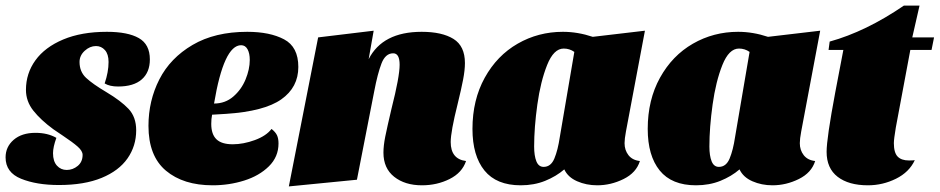

<svg xmlns="http://www.w3.org/2000/svg" viewBox="-48 -644 3367 688"><path d="M177 -158 143 -181Q98 -214 71.5 -247.5Q45 -281 45 -322Q45 -381 79 -428Q113 -475 178.5 -502.5Q244 -530 335 -530Q410 -530 449.5 -507.5Q489 -485 489 -431Q489 -385 460 -359.5Q431 -334 375 -334Q345 -334 327 -345Q341 -386 341 -422Q341 -450 328 -464.5Q315 -479 296 -479Q274 -479 255.5 -462Q237 -445 237 -422Q237 -387 260.5 -365Q284 -343 333 -314Q385 -283 412.5 -254Q440 -225 440 -177Q440 -121 409 -76.5Q378 -32 316 -6.5Q254 19 163 19Q83 19 27.5 -3.5Q-28 -26 -28 -80Q-28 -118 1 -143Q30 -168 79 -168Q123 -168 154 -150Q142 -117 142 -95Q142 -66 156 -50.5Q170 -35 191 -35Q213 -35 230.5 -49.5Q248 -64 248 -89Q248 -103 230.5 -118.5Q213 -134 177 -158Z M1021 -404Q1021 -331 960 -288Q899 -245 762 -236Q754 -235 712 -233Q709 -218 709 -200Q709 -163 727.5 -145Q746 -127 786 -127Q824 -127 865 -142Q906 -157 925 -182Q939 -171 944.5 -159.5Q950 -148 950 -130Q950 -82 915.5 -48Q881 -14 827 3Q773 20 714 20Q609 20 546.5 -32.5Q484 -85 484 -193Q484 -283 523 -359.5Q562 -436 642 -483Q722 -530 838 -530Q919 -530 970 -503Q1021 -476 1021 -404ZM719 -273Q759 -273 788 -298Q817 -323 832 -359.5Q847 -396 847 -429Q847 -453 839 -467.5Q831 -482 816 -482Q754 -482 719 -273Z M1463 -530Q1536 -530 1577 -504.5Q1618 -479 1618 -418Q1618 -393 1611.5 -359Q1605 -325 1592 -272Q1567 -172 1567 -135Q1567 -74 1622 -67Q1608 -25 1563 -2.5Q1518 20 1464 20Q1403 20 1364.5 -10.5Q1326 -41 1326 -97Q1326 -122 1332.5 -154.5Q1339 -187 1355 -255Q1384 -369 1384 -412Q1384 -453 1361 -453Q1333 -453 1319 -416.5Q1305 -380 1293 -317L1231 0L987 24L1092 -510L1291 -534L1273 -432Q1323 -530 1463 -530Z M2190 -131Q2190 -106 2204 -88Q2218 -70 2245 -67Q2232 -25 2186.5 -2.5Q2141 20 2092 20Q2053 20 2020 5.5Q1987 -9 1974 -37Q1945 -12 1905.5 4Q1866 20 1818 20Q1731 20 1688 -33Q1645 -86 1645 -182Q1645 -286 1689 -365.5Q1733 -445 1807 -487.5Q1881 -530 1969 -530Q2022 -530 2076 -512L2263 -534L2195 -173Q2190 -146 2190 -131ZM1972 -470Q1936 -470 1912.5 -411Q1889 -352 1877.5 -269.5Q1866 -187 1866 -119Q1866 -86 1874 -66Q1882 -46 1900 -46Q1926 -46 1938.5 -76Q1951 -106 1958 -153L2010 -458Q1993 -470 1972 -470Z M2818 -131Q2818 -106 2832 -88Q2846 -70 2873 -67Q2860 -25 2814.5 -2.5Q2769 20 2720 20Q2681 20 2648 5.5Q2615 -9 2602 -37Q2573 -12 2533.5 4Q2494 20 2446 20Q2359 20 2316 -33Q2273 -86 2273 -182Q2273 -286 2317 -365.5Q2361 -445 2435 -487.5Q2509 -530 2597 -530Q2650 -530 2704 -512L2891 -534L2823 -173Q2818 -146 2818 -131ZM2600 -470Q2564 -470 2540.5 -411Q2517 -352 2505.5 -269.5Q2494 -187 2494 -119Q2494 -86 2502 -66Q2510 -46 2528 -46Q2554 -46 2566.5 -76Q2579 -106 2586 -153L2638 -458Q2621 -470 2600 -470Z M3290 -465H3214L3162 -187Q3155 -145 3155 -131Q3155 -97 3168.5 -83Q3182 -69 3209 -69Q3223 -69 3230 -70Q3210 -27 3162.5 -3.5Q3115 20 3062 20Q2993 20 2953.5 -10.5Q2914 -41 2914 -100Q2914 -148 2945 -313L2974 -465H2921L2925 -495Q3055 -531 3191 -624H3247L3221 -510H3299Z"/></svg>

Font: Sansita Black Italic
Style: Regular
Weight: 900
Italic angle: -11°
Designer: Pablo Cosgaya
Foundry: Omnibus-Type
Version: Version 1.006